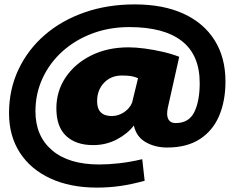

<svg xmlns="http://www.w3.org/2000/svg" viewBox="-20 -730 1059 872"><path d="M420 122Q299 122 209 80.5Q119 39 70 -37Q21 -113 21 -216Q21 -323 63.5 -413.5Q106 -504 182.5 -570.5Q259 -637 363.5 -673.5Q468 -710 592 -710Q721 -710 813 -668Q905 -626 954.5 -547.5Q1004 -469 1004 -360Q1004 -272 975.5 -204.5Q947 -137 888 -98.5Q829 -60 739 -60Q684 -60 641.5 -84.5Q599 -109 588 -160Q560 -123 511 -97Q462 -71 403 -71Q325 -71 280.5 -112.5Q236 -154 236 -238Q236 -316 278 -378.5Q320 -441 394 -478Q468 -515 564 -515Q597 -515 638 -509.5Q679 -504 720 -494.5Q761 -485 794 -472L742 -240Q735 -206 744.5 -188.5Q754 -171 777 -171Q838 -171 862.5 -221Q887 -271 887 -353Q887 -480 806 -543.5Q725 -607 567 -607Q477 -607 399.5 -578Q322 -549 264 -497Q206 -445 173.5 -375Q141 -305 141 -224Q141 -112 216.5 -47.5Q292 17 431 17Q472 17 521.5 11.5Q571 6 626 -7L637 91Q579 107 527.5 114.5Q476 122 420 122ZM488 -203Q517 -203 543 -220Q569 -237 580 -264L607 -375Q590 -382 574.5 -384.5Q559 -387 533 -387Q484 -387 452.5 -354Q421 -321 421 -270Q421 -203 488 -203Z"/></svg>

Font: Georama ExtraExtended Black
Style: Italic
Weight: 900
Width: 8
Italic angle: -9°
Designer: Jean-Baptiste Levee
Foundry: Production Type
Version: Version 1.000